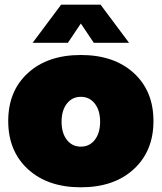

<svg xmlns="http://www.w3.org/2000/svg" viewBox="-20 -789 688 817"><path d="M240 -769H408L529 -607H379L324 -689L269 -607H119ZM99 -478.5Q183 -555 324 -555Q465 -555 549 -478.5Q633 -402 633 -274Q633 -146 549 -69Q465 8 324 8Q183 8 99 -69Q15 -146 15 -274Q15 -402 99 -478.5ZM383.5 -348Q361 -377 324 -377Q287 -377 264.5 -348Q242 -319 242 -271Q242 -223 264.5 -194Q287 -165 324 -165Q361 -165 383.5 -194Q406 -223 406 -271Q406 -319 383.5 -348Z"/></svg>

Font: MontserratBlack
Style: Regular
Weight: 900
Designer: Julieta Ulanovsky
Foundry: Julieta Ulanovsky
Version: Version 4.000